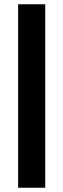

<svg xmlns="http://www.w3.org/2000/svg" viewBox="-20 -720 297 900"><path d="M65 -700H192V160H65Z"/></svg>

Font: Sarabun
Style: Bold
Weight: 700
Designer: Suppakit Chalermlarp | Katatrad Co.,Ltd.
Foundry: Cadson Demak Co.,Ltd.
Version: Version 1.000; ttfautohint (v1.6)